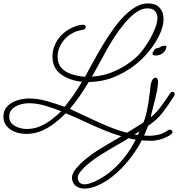

<svg xmlns="http://www.w3.org/2000/svg" viewBox="-59 -734 1045 1127"><path d="M817 92Q754 92 690.5 76Q627 60 564.5 35Q502 10 442.5 -18Q383 -46 327 -69Q299 -40 263 -12Q227 16 185 34Q143 52 96 52Q61 52 30 40.5Q-1 29 -20 6Q-39 -17 -39 -49Q-39 -86 -16.5 -109.5Q6 -133 40.5 -144.5Q75 -156 112 -156Q162 -156 218 -140Q274 -124 320 -107Q349 -142 374.5 -179Q400 -216 422 -254Q348 -262 298.5 -298Q249 -334 249 -403Q249 -453 278.5 -498.5Q308 -544 359 -569Q373 -576 393 -582.5Q413 -589 428 -589Q444 -589 444 -575Q444 -563 430 -560Q416 -556 402.5 -553.5Q389 -551 375 -544Q332 -524 305.5 -484.5Q279 -445 279 -402Q279 -360 302 -335Q325 -310 361.5 -298.5Q398 -287 440 -283Q479 -356 520.5 -429Q562 -502 611 -570Q625 -590 646 -614.5Q667 -639 693.5 -662Q720 -685 749 -699.5Q778 -714 808 -714Q855 -714 878 -688.5Q901 -663 901 -625Q901 -583 881 -538Q861 -493 830.5 -452.5Q800 -412 768 -382Q710 -327 630 -290Q550 -253 462 -253Q437 -212 410 -172Q383 -132 351 -95Q404 -71 460 -44Q516 -17 575 7.5Q634 32 695 47.5Q756 63 817 63Q845 63 874.5 55.5Q904 48 925 32Q930 27 937 27Q944 27 949 31.5Q954 36 954 41Q954 46 949 51Q937 62 916.5 71.5Q896 81 874 86.5Q852 92 835 92ZM481 -284Q557 -289 624.5 -321Q692 -353 744 -401Q763 -419 784 -447.5Q805 -476 823.5 -509Q842 -542 853.5 -573.5Q865 -605 865 -629Q865 -654 850.5 -669.5Q836 -685 806 -685Q781 -685 756 -671Q731 -657 709 -636Q687 -615 669 -593Q651 -571 639 -555Q596 -494 556.5 -421.5Q517 -349 481 -284ZM99 23Q140 23 176 7.5Q212 -8 243.5 -32Q275 -56 300 -81Q258 -98 208 -113Q158 -128 111 -128Q84 -128 57 -119.5Q30 -111 12.5 -94Q-5 -77 -5 -49Q-5 -24 10.5 -8.5Q26 7 50 15Q74 23 99 23ZM853 -408Q847 -408 841.5 -410.5Q836 -413 836 -419Q836 -424 839 -428Q847 -444 853 -447.5Q859 -451 866 -451.5Q873 -452 882 -458Q888 -461 891.5 -463Q895 -465 902 -465H918Q918 -441 899.5 -424.5Q881 -408 853 -408ZM437 373Q409 373 389 359.5Q369 346 364 318Q360 289 386 257Q412 225 451 194Q482 169 516 147.5Q550 126 580 108.5Q610 91 628 81Q666 58 705.5 33.5Q745 9 782 -14Q791 -32 798.5 -62.5Q806 -93 811.5 -127.5Q817 -162 820.5 -192.5Q824 -223 826 -240Q832 -263 839.5 -270.5Q847 -278 854 -278Q862 -278 864.5 -273Q867 -268 868 -263Q870 -244 865 -215Q860 -186 852 -154Q844 -122 836.5 -93Q829 -64 826 -45Q860 -73 888.5 -112.5Q917 -152 940 -187Q945 -195 953 -195Q966 -195 966 -181Q966 -177 963 -171Q932 -121 897.5 -75.5Q863 -30 810 5Q782 85 733.5 156.5Q685 228 626.5 280.5Q568 333 509 357Q471 373 437 373ZM437 348Q449 348 463 344Q477 340 492 334Q552 307 601.5 263.5Q651 220 688.5 167Q726 114 749 61Q752 55 754.5 49Q757 43 761 37Q731 53 704 71.5Q677 90 648 106Q632 115 601 133Q570 151 534 173.5Q498 196 467 221Q436 246 415 271Q394 296 398 316Q401 333 411.5 340.5Q422 348 437 348Z"/></svg>

Font: Ms Madi
Style: Regular
Weight: 400
Designer: Robert E. Leuschke
Foundry: Robert E. Leuschke
Version: Version 1.010; ttfautohint (v1.8.3)